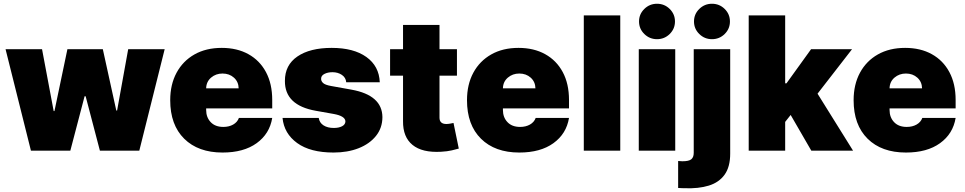

<svg xmlns="http://www.w3.org/2000/svg" viewBox="-20 -810 5186 1032"><path d="M146.3 0 9.9 -545.5H206L268.5 -213.1H272.7L342.3 -545.5H532.7L605.1 -215.9H609.4L669 -545.5H865.1L728.7 0H517L440.3 -292.6H434.7L358 0Z M1176.1 9.9Q1045.1 9.9 970 -64.5Q894.9 -138.8 894.9 -271.3Q894.9 -355.8 929 -419Q963.1 -482.2 1025.2 -517.4Q1087.4 -552.6 1171.9 -552.6Q1254.3 -552.6 1315.2 -518.8Q1376.1 -485.1 1409.6 -422.4Q1443.2 -359.7 1443.2 -272.7V-227.3H1088.1V-218.8Q1088.1 -179.3 1112.4 -153.6Q1136.7 -127.8 1180.4 -127.8Q1210.6 -127.8 1233.1 -140.4Q1255.7 -153.1 1264.2 -176.1H1443.2Q1429.3 -90.9 1359.6 -40.5Q1289.8 9.9 1176.1 9.9ZM1088.1 -335.2H1262.8Q1262.1 -370.4 1237.4 -392.6Q1212.7 -414.8 1176.1 -414.8Q1140.3 -414.8 1114.5 -392.8Q1088.8 -370.7 1088.1 -335.2Z M2021.3 -367.9H1840.9Q1838.8 -393.1 1817.5 -407.5Q1796.2 -421.9 1767 -421.9Q1741.8 -421.9 1723.7 -412.6Q1705.6 -403.4 1706 -386.4Q1705.6 -374.3 1716.4 -364Q1727.3 -353.7 1758.5 -348L1869.3 -328.1Q2034.4 -298.3 2035.5 -180.4Q2035.2 -122.2 2000.9 -79.4Q1966.6 -36.6 1907.5 -13.3Q1848.4 9.9 1772.7 9.9Q1647.7 9.9 1577.2 -41.2Q1506.7 -92.3 1498.6 -176.1H1693.2Q1697.1 -150.2 1718.9 -136.2Q1740.8 -122.2 1774.1 -122.2Q1801.1 -122.2 1818.7 -131.4Q1836.3 -140.6 1836.6 -157.7Q1835.6 -186.1 1774.1 -197.4L1677.6 -214.5Q1510.3 -244 1511.4 -375Q1511 -460.2 1578.5 -506.4Q1646 -552.6 1762.8 -552.6Q1881 -552.6 1949.4 -503.6Q2017.8 -454.5 2021.3 -367.9Z M2436.1 -545.5V-403.4H2342.3V-177.6Q2342.3 -143.5 2379.3 -143.5Q2388.1 -143.5 2400 -145.6Q2411.9 -147.7 2417.6 -149.1L2446 -11.4Q2432.9 -7.5 2408.6 -1.8Q2384.2 3.9 2350.9 5.7Q2249.3 11.4 2197.3 -31.1Q2145.2 -73.5 2146.3 -159.1V-403.4H2076.7V-545.5H2146.3V-676.1H2342.3V-545.5Z M2771.3 9.9Q2640.3 9.9 2565.2 -64.5Q2490.1 -138.8 2490.1 -271.3Q2490.1 -355.8 2524.1 -419Q2558.2 -482.2 2620.4 -517.4Q2682.5 -552.6 2767 -552.6Q2849.4 -552.6 2910.3 -518.8Q2971.2 -485.1 3004.8 -422.4Q3038.4 -359.7 3038.4 -272.7V-227.3H2683.2V-218.8Q2683.2 -179.3 2707.6 -153.6Q2731.9 -127.8 2775.6 -127.8Q2805.8 -127.8 2828.3 -140.4Q2850.9 -153.1 2859.4 -176.1H3038.4Q3024.5 -90.9 2954.7 -40.5Q2884.9 9.9 2771.3 9.9ZM2683.2 -335.2H2858Q2857.2 -370.4 2832.6 -392.6Q2807.9 -414.8 2771.3 -414.8Q2735.4 -414.8 2709.7 -392.8Q2683.9 -370.7 2683.2 -335.2Z M3313.9 -727.3V0H3117.9V-727.3Z M3413.4 0V-545.5H3609.4V0ZM3511.4 -599.4Q3471.6 -599.4 3443.2 -627.3Q3414.8 -655.2 3414.8 -694.6Q3414.8 -734 3443.2 -761.9Q3471.6 -789.8 3511.4 -789.8Q3551.5 -789.8 3579.7 -761.9Q3608 -734 3608 -694.6Q3608 -655.2 3579.7 -627.3Q3551.5 -599.4 3511.4 -599.4Z M3708.8 -545.5H3904.8V15.6Q3904.8 87.4 3874.6 129.1Q3844.5 170.8 3789.6 187.7Q3734.7 204.5 3660.5 201.7Q3653.1 201.3 3644.9 201.3Q3636.7 201.3 3625 200.3V55.4Q3637.4 56.8 3647.7 56.8Q3682.9 56.8 3695.8 46Q3708.8 35.2 3708.8 11.4ZM3806.8 -599.4Q3767 -599.4 3738.6 -627.3Q3710.2 -655.2 3710.2 -694.6Q3710.2 -734 3738.6 -761.9Q3767 -789.8 3806.8 -789.8Q3846.9 -789.8 3875.2 -761.9Q3903.4 -734 3903.4 -694.6Q3903.4 -655.2 3875.2 -627.3Q3846.9 -599.4 3806.8 -599.4Z M4004.3 0V-727.3H4200.3V-362.2H4207.4L4339.5 -545.5H4559.7L4374.3 -306.5L4565.3 0H4340.9L4229.8 -192.1L4200.3 -154.8V0Z M4849.4 9.9Q4718.4 9.9 4643.3 -64.5Q4568.2 -138.8 4568.2 -271.3Q4568.2 -355.8 4602.3 -419Q4636.4 -482.2 4698.5 -517.4Q4760.7 -552.6 4845.2 -552.6Q4927.6 -552.6 4988.5 -518.8Q5049.4 -485.1 5082.9 -422.4Q5116.5 -359.7 5116.5 -272.7V-227.3H4761.4V-218.8Q4761.4 -179.3 4785.7 -153.6Q4810 -127.8 4853.7 -127.8Q4883.9 -127.8 4906.4 -140.4Q4929 -153.1 4937.5 -176.1H5116.5Q5102.6 -90.9 5032.8 -40.5Q4963.1 9.9 4849.4 9.9ZM4761.4 -335.2H4936.1Q4935.4 -370.4 4910.7 -392.6Q4886 -414.8 4849.4 -414.8Q4813.6 -414.8 4787.8 -392.8Q4762.1 -370.7 4761.4 -335.2Z"/></svg>

Font: Inter UI Black
Style: Regular
Weight: 900
Designer: Rasmus Andersson
Foundry: rsms
Version: 3.2;8d6f07862